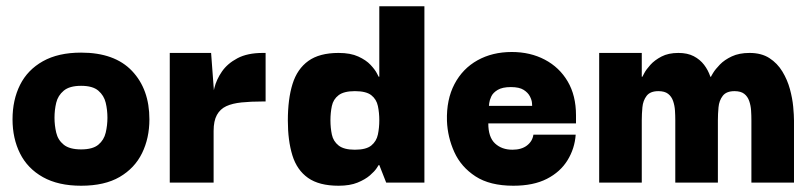

<svg xmlns="http://www.w3.org/2000/svg" viewBox="-20 -583 2590 613"><path d="M239 10Q166 10 117 -17.5Q68 -45 44 -93Q20 -141 20 -202Q20 -264 44 -312Q68 -360 117 -387.5Q166 -415 239 -415Q346 -415 401.5 -356.5Q457 -298 457 -202Q457 -142 433.5 -94Q410 -46 362 -18Q314 10 239 10ZM239 -106Q276 -106 294 -121Q312 -136 317.5 -159.5Q323 -183 323 -207Q323 -232 317.5 -255Q312 -278 294 -293.5Q276 -309 239 -309Q202 -309 183.5 -293.5Q165 -278 159.5 -255Q154 -232 154 -207Q154 -183 159.5 -159.5Q165 -136 183.5 -121Q202 -106 239 -106Z M522 0V-414H654L663 -293L662 -203V0ZM662 -165 659 -258Q658 -276 664.5 -302.5Q671 -329 688.5 -354.5Q706 -380 738 -397Q770 -414 819 -414H828V-259H818Q781 -259 751.5 -256Q722 -253 702.5 -244Q683 -235 672.5 -216Q662 -197 662 -165Z M1061 10Q999 10 963.5 -15Q928 -40 913.5 -87Q899 -134 899 -198Q899 -267 914 -315Q929 -363 964.5 -388.5Q1000 -414 1061 -414Q1099 -414 1124 -402.5Q1149 -391 1163 -376Q1177 -361 1183 -349.5Q1189 -338 1189 -338H1191V-563H1335V0H1213L1191 -56H1189Q1189 -56 1182.5 -46Q1176 -36 1161 -23Q1146 -10 1121.5 0Q1097 10 1061 10ZM1113 -105Q1149 -105 1165.5 -118.5Q1182 -132 1186.5 -153.5Q1191 -175 1191 -199Q1191 -223 1186.5 -244.5Q1182 -266 1165.5 -279Q1149 -292 1113 -292Q1078 -292 1061 -279Q1044 -266 1039.5 -244.5Q1035 -223 1035 -199Q1035 -175 1039.5 -153.5Q1044 -132 1061 -118.5Q1078 -105 1113 -105Z M1619 10Q1544 10 1498 -20Q1452 -50 1430.5 -97.5Q1409 -145 1407 -197Q1405 -265 1431 -314.5Q1457 -364 1504.5 -390.5Q1552 -417 1614 -417Q1673 -417 1719.5 -392.5Q1766 -368 1792.5 -323Q1819 -278 1819 -215Q1819 -215 1819 -204.5Q1819 -194 1819 -189H1539Q1539 -145 1560.5 -125Q1582 -105 1616 -105Q1645 -105 1662.5 -118.5Q1680 -132 1683 -153H1818Q1815 -109 1792 -71.5Q1769 -34 1726 -12Q1683 10 1619 10ZM1541 -245H1679Q1679 -245 1678.5 -254Q1678 -263 1672 -275Q1666 -287 1652 -296Q1638 -305 1611 -305Q1584 -305 1569 -296Q1554 -287 1548.5 -275Q1543 -263 1542 -254Q1541 -245 1541 -245Z M1893 0V-414H2029V-338H2031Q2031 -338 2037 -349.5Q2043 -361 2056.5 -376Q2070 -391 2092 -402.5Q2114 -414 2146 -414Q2175 -414 2195 -403.5Q2215 -393 2228 -376Q2241 -359 2248 -338H2250Q2250 -339 2257 -350.5Q2264 -362 2278.5 -377Q2293 -392 2316.5 -403Q2340 -414 2373 -414Q2411 -414 2436.5 -397.5Q2462 -381 2478 -354.5Q2494 -328 2502 -298.5Q2510 -269 2512.5 -242Q2515 -215 2515 -198V0H2379V-199Q2379 -214 2378 -230Q2377 -246 2372 -260.5Q2367 -275 2356 -283.5Q2345 -292 2325 -292Q2299 -292 2287.5 -277Q2276 -262 2274 -240.5Q2272 -219 2272 -199V0H2136V-199Q2136 -214 2135 -230Q2134 -246 2129 -260.5Q2124 -275 2113 -283.5Q2102 -292 2082 -292Q2056 -292 2044.5 -277Q2033 -262 2031 -240.5Q2029 -219 2029 -199V0Z"/></svg>

Font: Darker Grotesque Light Black
Style: Regular
Weight: 900
Version: Version 1.000;gftools[0.9.28]